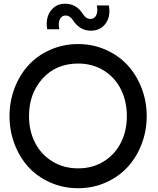

<svg xmlns="http://www.w3.org/2000/svg" viewBox="-20 -995 842 1025"><path d="M464.8 -831.1Q406.7 -831.1 370.1 -886.2Q354 -912.1 330.1 -912.1Q309.1 -912.1 299.3 -891.4Q289.6 -870.6 296.9 -838.9H231.9Q222.2 -897.9 250.2 -936.5Q278.3 -975.1 327.1 -975.1Q388.2 -975.1 422.9 -919.9Q439 -894 462.9 -894Q484.4 -894 493.9 -913.8Q503.4 -933.6 497.1 -965.8H561Q571.8 -907.7 543.9 -869.4Q516.1 -831.1 464.8 -831.1ZM397 9.8Q317.9 9.8 249 -20.5Q180.2 -50.8 132.6 -102.5Q85 -154.3 57.9 -225.1Q30.8 -295.9 30.8 -375Q30.8 -454.1 57.9 -524.9Q85 -595.7 132.6 -647.5Q180.2 -699.2 249 -729.5Q317.9 -759.8 397 -759.8Q475.6 -759.8 544.2 -729.5Q612.8 -699.2 660.6 -647.5Q708.5 -595.7 735.8 -524.9Q763.2 -454.1 763.2 -375Q763.2 -295.9 735.8 -225.1Q708.5 -154.3 660.6 -102.5Q612.8 -50.8 544.2 -20.5Q475.6 9.8 397 9.8ZM657.2 -375Q657.2 -454.1 625.7 -517.6Q594.2 -581.1 534.4 -618.4Q474.6 -655.8 397 -655.8Q279.8 -655.8 207.3 -575.7Q134.8 -495.6 134.8 -375Q134.8 -297.4 166.7 -234.1Q198.7 -170.9 259 -133.5Q319.3 -96.2 397 -96.2Q474.6 -96.2 534.4 -133.5Q594.2 -170.9 625.7 -233.9Q657.2 -296.9 657.2 -375Z"/></svg>

Font: Oakes Grotesk Medium
Style: Regular
Weight: 500
Designer: Samuel Oakes
Foundry: Samuel Oakes
Version: Version 1.000;PS 001.000;hotconv 1.0.88;makeotf.lib2.5.64775